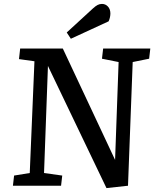

<svg xmlns="http://www.w3.org/2000/svg" viewBox="-20 -949 793 981"><path d="M568 -132 586 -632 501 -649 507 -701H748L742 -649L658 -632L634 0L524 12L225 -612L205 -65L298 -52L292 0H46L52 -52L132 -65L156 -636L77 -647L83 -701H301ZM455 -906Q468 -918 478.5 -923.5Q489 -929 501 -929Q519 -929 531.5 -915.5Q544 -902 544 -880Q544 -872 542 -861.5Q540 -851 535 -840L342 -751L321 -783Z"/></svg>

Font: Literata Medium
Style: Italic
Weight: 500
Italic angle: -2°
Designer: Latin by Veronika Burian and Jose Scaglione. Greek by Irene Vlachou. Cyrillic by Vera Evstafieva
Foundry: TypeTogether
Version: Version 3.103;gftools[0.9.29]